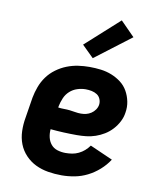

<svg xmlns="http://www.w3.org/2000/svg" viewBox="-87 -844 773 922"><g transform="rotate(10 300.0 -383.5)"><path d="M276 8Q242 8 209.5 2.5Q177 -3 149 -16.5Q121 -30 99 -53Q77 -76 65.5 -105.5Q54 -135 53 -168.5Q52 -202 58 -235L74 -335Q79 -362 89 -389Q99 -416 116 -439.5Q133 -463 157.5 -481Q182 -499 209 -509.5Q236 -520 263.5 -524Q291 -528 318 -528Q347 -528 374.5 -524.5Q402 -521 427 -511Q452 -501 473 -485Q494 -469 507 -446Q520 -423 525.5 -396Q531 -369 526 -341Q523 -319 512 -297.5Q501 -276 484.5 -258Q468 -240 447.5 -227.5Q427 -215 405 -207.5Q383 -200 360.5 -197.5Q338 -195 315 -195Q283 -195 250 -196.5Q217 -198 186 -201Q184 -181 188.5 -161.5Q193 -142 205 -127.5Q217 -113 236 -107Q255 -101 276 -101Q292 -101 308 -103.5Q324 -106 339.5 -113.5Q355 -121 367.5 -132Q380 -143 390 -157L501 -108Q483 -80 457 -57Q431 -34 401 -19Q371 -4 339 2Q307 8 276 8ZM316 -300Q329 -300 341.5 -303Q354 -306 365.5 -313.5Q377 -321 385 -332.5Q393 -344 395 -357Q397 -371 391.5 -384.5Q386 -398 374.5 -405.5Q363 -413 348.5 -416Q334 -419 319 -419Q299 -419 278.5 -412.5Q258 -406 242 -391.5Q226 -377 217.5 -357Q209 -337 205 -317L204 -310Q218 -308 232.5 -308Q247 -308 260.5 -306.5Q274 -305 288 -302.5Q302 -300 316 -300ZM326 -572 269 -628 432 -775 501 -705Z"/></g></svg>

Font: Iosevka Etoile Heavy
Style: Italic
Weight: 900
Italic angle: -9°
Designer: Belleve Invis
Foundry: Belleve Invis
Version: Version 22.1.2; ttfautohint (v1.8.4)